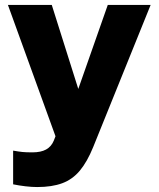

<svg xmlns="http://www.w3.org/2000/svg" viewBox="-20 -536 640 775"><path d="M130 219Q109 219 83 216Q57 213 33 208V72Q56 76 70.5 77.5Q85 79 111 79Q145 79 166 67.5Q187 56 197 32L204 14L12 -516H189L296 -177L415 -516H588L356 58Q332 117 302.5 152.5Q273 188 231.5 203.5Q190 219 130 219Z"/></svg>

Font: Red Hat Mono VF Light
Style: Regular
Weight: 300
Monospace: yes
Designer: Pentagram, MCKL
Foundry: Pentagram, MCKL
Version: Version 1.023